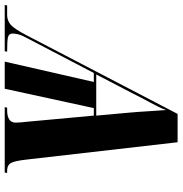

<svg xmlns="http://www.w3.org/2000/svg" viewBox="-50 -754 754 793"><g transform="rotate(90 326.5 -357.0)"><path d="M-50 0 -48 -10H-9Q15 -10 32 -25Q49 -40 74 -88L400 -714H517L588 -95Q594 -40 603 -25Q612 -10 634 -10H644L642 0H372L374 -10H384Q436 -10 436 -45Q436 -57 435 -66Q434 -75 433 -85L407 -368H376L296 0H184L268 -368H231L92 -102Q76 -73 72 -58.5Q68 -44 68 -33Q68 -17 83 -13.5Q98 -10 143 -10L141 0ZM237 -378H407L395 -511Q391 -556 389 -593Q387 -630 384 -666Q373 -637 354.5 -603.5Q336 -570 314 -526Z"/></g></svg>

Font: Noto Serif Display ExtraCondensed ExtraBold
Style: Italic
Weight: 800
Width: 2
Italic angle: -12°
Designer: Monotype Design Team
Foundry: Monotype Imaging Inc.
Version: Version 2.009